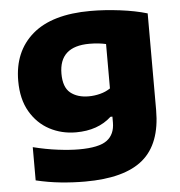

<svg xmlns="http://www.w3.org/2000/svg" viewBox="-55 -610 836 892"><g transform="rotate(-5 363.5 -164.0)"><path d="M306.5 230Q249.5 230 192.8 224.2Q136 218.5 77.5 204.5V49.5Q137 64.5 192.8 71.5Q248.5 78.5 291 78.5Q384 78.5 421.2 51Q458.5 23.5 458.5 -32.5V-59.5H449.5Q386.5 -1.5 284 -1.5Q217 -1.5 161 -31.2Q105 -61 71 -119.2Q37 -177.5 37 -262.5Q37 -400 128.5 -478.8Q220 -557.5 399.5 -557.5Q465 -557.5 536.8 -548.5Q608.5 -539.5 663.5 -523V-72.5Q663.5 84.5 577 157.2Q490.5 230 306.5 230ZM357.5 -163Q384 -163 410.5 -169.8Q437 -176.5 458.5 -191V-398Q443.5 -401.5 424 -403.8Q404.5 -406 381.5 -406Q240 -406 240 -278.5Q240 -215.5 272.2 -189.2Q304.5 -163 357.5 -163Z"/></g></svg>

Font: Encode Sans Exp XBd
Style: Regular
Weight: 800
Width: 7
Designer: Multiple Designers
Foundry: Impallari Type
Version: Version 3.002; ttfautohint (v1.8.3) -l 8 -r 50 -G 200 -x 14 